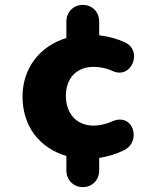

<svg xmlns="http://www.w3.org/2000/svg" viewBox="-20 -640 640 784"><path d="M318 124C357 124 385 95 385 56V5C422 -1 457 -12 485 -26C558 -59 527 -179 442 -146C411 -132 383 -127 363 -127C289 -127 249 -180 249 -249C249 -318 290 -367 363 -367C389 -367 418 -361 442 -349C518 -317 563 -432 492 -466C462 -481 424 -491 385 -496V-552C385 -591 357 -620 318 -620C280 -620 251 -591 251 -552V-485C141 -451 72 -360 72 -246C72 -126 139 -37 251 -3V56C251 95 280 124 318 124Z"/></svg>

Font: SN Pro Heavy
Style: Regular
Weight: 800
Designer: Tobias Whetton
Foundry: Supernotes
Version: Version 1.001;Glyphs 3.2 (3249)